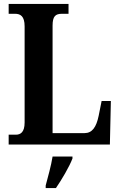

<svg xmlns="http://www.w3.org/2000/svg" viewBox="-20 -734 611 975"><path d="M24 0H538L543 -221H496L481 -146C469 -88 448 -58 409 -58H247V-604C247 -652 262 -664 295 -664H328V-714H24V-664H56C84 -664 105 -652 105 -600V-112C105 -62 84 -50 60 -50H24ZM212 208V221H264C293 179 332 113 348 71V61H247C240 106 223 167 212 208Z"/></svg>

Font: Noto Serif Armenian Condensed
Style: Bold
Weight: 700
Width: 3
Designer: Monotype Design Team
Foundry: Monotype Imaging Inc.
Version: Version 2.008